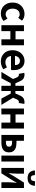

<svg xmlns="http://www.w3.org/2000/svg" viewBox="1918 -2790 886 4763"><g transform="rotate(90 2361.5 -409.0)"><path d="M316.8 13.8Q239.7 13.8 178 -21.1Q116.3 -55.9 80.2 -121.7Q44.2 -187.5 44.2 -279.9Q44.2 -372.8 83.8 -438.4Q123.4 -503.9 188.8 -538.7Q254.1 -573.5 329.5 -573.5Q382 -573.5 422.1 -556.2Q462.2 -538.8 492.9 -511.4L423.1 -417.6Q402.6 -435.6 381.9 -444.8Q361.2 -454 338.1 -454Q295.4 -454 262.9 -432.3Q230.3 -410.7 212.4 -371.7Q194.5 -332.7 194.5 -279.9Q194.5 -227.4 212.5 -188.2Q230.5 -148.9 261.7 -127.3Q292.9 -105.8 332.7 -105.8Q363.4 -105.8 391 -118.8Q418.7 -131.9 442 -150.9L500.4 -53.9Q460.4 -18.6 411.8 -2.4Q363.2 13.8 316.8 13.8Z M606.3 0V-559.8H753V-350.9H956V-559.8H1102.8V0H956V-222.8H753V0Z M1505.4 13.8Q1426.9 13.8 1363.7 -21.2Q1300.5 -56.1 1263.4 -121.9Q1226.2 -187.7 1226.2 -279.9Q1226.2 -348.1 1247.8 -402.2Q1269.4 -456.3 1306.6 -494.8Q1343.8 -533.2 1390.5 -553.4Q1437.3 -573.5 1486.7 -573.5Q1564.1 -573.5 1616 -539.3Q1667.9 -505.1 1694.4 -444.7Q1720.8 -384.4 1720.8 -306.4Q1720.8 -285.9 1718.9 -267.6Q1716.9 -249.4 1714.1 -238.4H1368.7Q1374.9 -192.8 1396.2 -162.1Q1417.4 -131.4 1450.1 -115.5Q1482.8 -99.6 1524.6 -99.6Q1558.6 -99.6 1589 -109.4Q1619.3 -119.3 1650.1 -138.2L1699.6 -47.9Q1658.7 -19.8 1608 -3Q1557.4 13.8 1505.4 13.8ZM1366.4 -336.9H1595.3Q1595.3 -393.2 1569.4 -426.7Q1543.6 -460.2 1489.1 -460.2Q1460 -460.2 1434.2 -446.4Q1408.4 -432.6 1390.4 -405.4Q1372.4 -378.2 1366.4 -336.9Z M1763.9 0 1940.6 -289.1 1906.3 -372.1Q1890 -410.9 1871.9 -422.5Q1853.9 -434.1 1832.6 -434.1Q1826.9 -434.1 1822 -433Q1817.2 -431.8 1812.2 -429.8L1788.1 -566.4Q1805.9 -573.5 1830.6 -573.5Q1886 -573.5 1927 -549.1Q1968 -524.6 1998.9 -455.6L2047.3 -347.2H2108.4V-559.8H2238.1V-347.2H2299.2L2347.9 -455.6Q2378.6 -524.6 2419.3 -549.1Q2460 -573.5 2515.9 -573.5Q2540.8 -573.5 2558.2 -566.4L2534.6 -429.8Q2529.6 -431.8 2524.8 -433Q2519.9 -434.1 2513.9 -434.1Q2492.9 -434.1 2474.8 -422.5Q2456.6 -410.9 2441.1 -372.1L2405.2 -289.1L2582.9 0H2425.7L2301.9 -231.7H2238.1V0H2108.4V-231.7H2044.9L1920.6 0Z M2672.3 0V-559.8H2819V-350.9H3022V-559.8H3168.8V0H3022V-222.8H2819V0Z M3327.3 0V-559.8H3474V-374.2H3524.5Q3592 -374.2 3645.4 -355.9Q3698.7 -337.6 3729.2 -297Q3759.8 -256.4 3759.8 -189Q3759.8 -120 3729.2 -78.4Q3698.7 -36.8 3645.4 -18.4Q3592 0 3524.5 0ZM3474 -113.3H3516.7Q3569.1 -113.3 3594.3 -131.9Q3619.6 -150.5 3619.6 -189.8Q3619.6 -227.5 3594.3 -246.2Q3569.1 -265 3516.7 -265H3474ZM3841 0V-559.8H3987.6V0Z M4146.3 0V-559.8H4288.3V-383.2Q4288.3 -340.9 4284.1 -287.8Q4279.9 -234.6 4275.5 -182.4H4279Q4293.6 -208.2 4313.2 -241.8Q4332.7 -275.5 4346.4 -300.5L4509.4 -559.8H4643.7V0H4501.6V-176.4Q4501.6 -218.8 4506.3 -272Q4511 -325.2 4515.4 -377.4H4511.2Q4496.7 -352.4 4477.4 -317.9Q4458.2 -283.5 4443.5 -259.3L4279.8 0ZM4399.3 -649.7Q4351 -649.7 4315.5 -663.3Q4280 -676.8 4257.1 -701.2Q4234.1 -725.6 4222.1 -759.1Q4210.1 -792.5 4208.9 -832.3H4323.4Q4324.4 -801.1 4331.7 -777.8Q4338.9 -754.4 4354.9 -741.9Q4371 -729.4 4399.3 -729.4Q4427.4 -729.4 4443.4 -741.9Q4459.5 -754.4 4466.7 -777.8Q4473.9 -801.1 4474.9 -832.3H4589.3Q4588.1 -792.5 4576.2 -759.1Q4564.3 -725.6 4541.3 -701.2Q4518.3 -676.8 4483.3 -663.3Q4448.2 -649.7 4399.3 -649.7Z"/></g></svg>

Font: Noto Sans TC
Style: Regular
Weight: 100
Designer: Ryoko NISHIZUKA 西塚涼子 (kana, bopomofo & ideographs); Paul D. Hunt (Latin, Greek & Cyrillic); Sandoll Communications 산돌커뮤니
Foundry: Adobe
Version: Version 2.004;hotconv 1.0.118;makeotfexe 2.5.65603